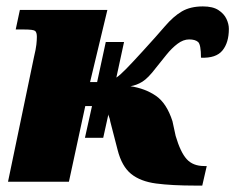

<svg xmlns="http://www.w3.org/2000/svg" viewBox="-20 -567 734 599"><path d="M245 -137 267 -236H246L195 0H5L86 -389Q92 -414 93.5 -428Q95 -442 95 -452Q95 -466 89.5 -470.5Q84 -475 55 -475H29L42 -536H315L261 -311H283L310 -436H367L343 -325Q354 -332 374 -352.5Q394 -373 425 -407Q468 -454 494.5 -485Q521 -516 547.5 -531.5Q574 -547 613 -547Q644 -547 661.5 -535.5Q679 -524 686.5 -508Q694 -492 694 -477Q694 -434 674 -409.5Q654 -385 607 -387Q607 -428 598 -436Q589 -444 570 -444Q552 -444 534 -430.5Q516 -417 499.5 -396.5Q483 -376 467 -356Q442 -323 424 -312Q406 -301 387 -298Q433 -291 466.5 -268Q500 -245 518 -189L528 -143Q543 -92 562.5 -70.5Q582 -49 617 -49H625L611 12H590Q516 12 467 5.5Q418 -1 389 -24.5Q360 -48 347 -99L324 -188Q323 -196 320 -203Q317 -210 319 -214L302 -137Z"/></svg>

Font: Noto Serif Black
Style: Italic
Weight: 900
Italic angle: -12°
Designer: Monotype Design Team
Foundry: Monotype Imaging Inc.
Version: Version 2.013